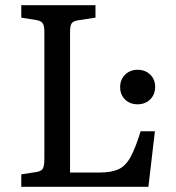

<svg xmlns="http://www.w3.org/2000/svg" viewBox="-20 -720 677 740"><path d="M62 0V-48L120 -57Q139 -60 145 -70Q151 -80 151 -108V-596Q151 -621 144.5 -630.5Q138 -640 118 -643L62 -652V-700H348V-652L282 -642Q263 -639 256.5 -630.5Q250 -622 250 -596V-55H363Q409 -55 436.5 -67.5Q464 -80 483 -114.5Q502 -149 522 -214H577L552 0ZM510 -318Q481 -318 462 -336.5Q443 -355 443 -384Q443 -413 462 -432Q481 -451 510 -451Q540 -451 559 -432.5Q578 -414 578 -385Q578 -356 559 -337Q540 -318 510 -318Z"/></svg>

Font: Literata 12pt
Style: Regular
Weight: 400
Designer: Latin by Veronika Burian and Jose Scaglione. Greek by Irene Vlachou. Cyrillic by Vera Evstafieva.
Foundry: TypeTogether
Version: Version 3.002